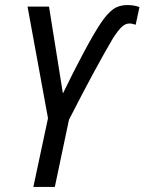

<svg xmlns="http://www.w3.org/2000/svg" viewBox="-20 -740 572 760"><path d="M170 -272 89 -714H174L229 -370Q271 -457 312.5 -534.5Q354 -612 380 -650Q405 -687 428 -703.5Q451 -720 484 -720Q511 -720 532 -712L517 -642Q504 -647 492 -647Q477 -647 463 -634.5Q449 -622 428 -590Q355 -466 253 -266L197 0H112Z"/></svg>

Font: Noto Sans UI Narrow
Style: Italic
Weight: 400
Width: 4
Italic angle: -12°
Designer: Monotype Design Team
Foundry: Monotype Imaging Inc.
Version: Version 1.001